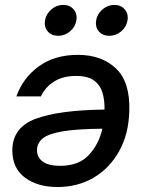

<svg xmlns="http://www.w3.org/2000/svg" viewBox="-20 -751 578 783"><path d="M297.4 -527.3Q394.5 -527.3 452.9 -471.9Q511.2 -416.5 507.3 -298.3Q504.9 -204.6 466.1 -134.8Q427.2 -64.9 362.1 -26.6Q296.9 11.7 214.8 11.7Q133.3 11.7 81.8 -26.6Q30.3 -64.9 30.3 -137.2Q30.3 -231 125 -266.4Q219.7 -301.8 406.2 -304.2Q407.2 -340.8 398.2 -372.1Q389.2 -403.3 363.8 -422.4Q338.4 -441.4 290.5 -441.4Q236.8 -441.4 200.2 -418.2Q163.6 -395 147 -357.9H46.9Q73.7 -433.6 138.4 -480.5Q203.1 -527.3 297.4 -527.3ZM397.5 -226.1Q292 -225.1 234.1 -215.1Q176.3 -205.1 153.6 -186Q130.9 -167 130.9 -138.7Q130.9 -108.9 154.8 -91.8Q178.7 -74.7 225.1 -74.7Q301.3 -74.7 342.3 -118.9Q383.3 -163.1 397.5 -226.1ZM425.8 -605Q398.4 -605 383.1 -623Q367.7 -641.1 372.1 -668Q376.5 -694.3 397.9 -712.6Q419.4 -731 446.3 -731Q473.1 -731 488.8 -712.6Q504.4 -694.3 500 -668Q495.6 -641.1 474.1 -623Q452.6 -605 425.8 -605ZM216.8 -605Q189.9 -605 174.6 -623Q159.2 -641.1 163.6 -668Q168 -694.3 189.5 -712.6Q210.9 -731 237.8 -731Q264.6 -731 280.3 -712.6Q295.9 -694.3 291.5 -668Q287.1 -641.1 265.6 -623Q244.1 -605 216.8 -605Z"/></svg>

Font: Inter Display Medium
Style: Italic
Weight: 500
Italic angle: -9.39999°
Designer: Rasmus Andersson
Foundry: rsms
Version: Version 4.000;git-a52131595